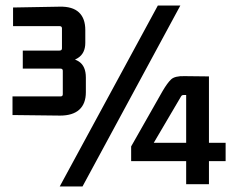

<svg xmlns="http://www.w3.org/2000/svg" viewBox="-20 -663 864 691"><path d="M289 -331Q289 -290 265.5 -268.5Q242 -247 196 -247L25 -249V-316H198Q206 -316 206 -324V-408Q206 -416 198 -416H62V-481H194Q203 -481 203 -489V-561Q203 -569 194 -569H27V-636L195 -639Q241 -640 264 -618.5Q287 -597 287 -555V-509Q287 -471 260 -454Q233 -437 181 -437L184 -458Q239 -458 264 -441.5Q289 -425 289 -384ZM548 -643H629L277 8H195ZM732 0H650V-87L655 -83H452V-136L565 -335Q582 -364 595.5 -377Q609 -390 644 -389L732 -388V-145L728 -149H792V-83H728L732 -87ZM631 -315 531 -145 526 -149H655L650 -145V-321H640Q634 -321 631 -315Z"/></svg>

Font: Gemunu Libre ExtraLight SemiBold
Style: Regular
Weight: 600
Version: Version 1.100